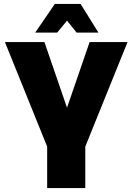

<svg xmlns="http://www.w3.org/2000/svg" viewBox="-20 -957 674 977"><path d="M220 0V-211L5 -743H206L321 -409L436 -743H629L414 -211V0ZM159 -791 259 -937H390L481 -791H370L321 -852L271 -791Z"/></svg>

Font: Exo Thin Black
Style: Regular
Weight: 900
Version: Version 2.000